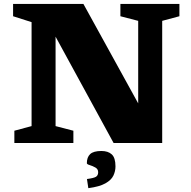

<svg xmlns="http://www.w3.org/2000/svg" viewBox="-20 -727 972 976"><path d="M140.5 -86V-614.5L46.5 -644.5V-707H404L682.5 -201.5V-621L592 -644.5V-707H892V-644.5L804.5 -621V0H557.5L262.5 -540.5V-86L353 -62.5V0H53V-62.5ZM422 183Q457 178.5 468 171.5Q479 164.5 479 148.5Q479 132.5 464.8 124.5Q450.5 116.5 436 112.2Q421.5 108 421.5 102.5Q421.5 72.5 438.2 56.5Q455 40.5 495.5 40.5Q529.5 40.5 548.2 57.8Q567 75 567 119Q567 143.5 556.2 166Q545.5 188.5 515.5 205.2Q485.5 222 429 229.5Z"/></svg>

Font: Newsreader 6pt
Style: Bold
Weight: 700
Designer: Hugues Gentile
Foundry: Production Type
Version: Version 1.003; ttfautohint (v1.8.3)